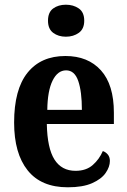

<svg xmlns="http://www.w3.org/2000/svg" viewBox="-20 -786 541 816"><path d="M268 10Q155 10 97.5 -62Q40 -134 40 -265Q40 -406 97 -477Q154 -548 258 -548Q354 -548 409 -487Q464 -426 464 -307V-259H179Q181 -156 211.5 -108Q242 -60 301 -60Q346 -60 374 -84.5Q402 -109 417 -144Q429 -140 438 -129.5Q447 -119 447 -102Q447 -77 429 -51Q411 -25 371.5 -7.5Q332 10 268 10ZM328 -319Q328 -397 312.5 -442Q297 -487 261 -487Q225 -487 203.5 -443.5Q182 -400 181 -319ZM260 -630Q228 -630 206 -646.5Q184 -663 184 -698Q184 -734 206 -750Q228 -766 260 -766Q292 -766 315 -750Q338 -734 338 -698Q338 -663 315 -646.5Q292 -630 260 -630Z"/></svg>

Font: Noto Serif Khmer Condensed
Style: Bold
Weight: 700
Width: 3
Designer: Danh Hong and the Monotype Design Team
Foundry: Monotype Imaging Inc.
Version: Version 2.004; ttfautohint (v1.8.4.7-5d5b)